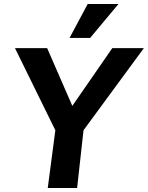

<svg xmlns="http://www.w3.org/2000/svg" viewBox="-20 -941 740 961"><path d="M219 0 257 -289 55 -700H216L342 -411L542 -700H700L398 -289L366 0ZM431 -751H328L419 -921H573Z"/></svg>

Font: Inclusive Sans
Style: Bold Italic
Weight: 700
Italic angle: -7°
Designer: Olivia King
Foundry: Olivia King
Version: Version 2.004